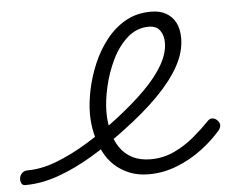

<svg xmlns="http://www.w3.org/2000/svg" viewBox="-234 -569 763 636"><g transform="rotate(-5 148.0 -251.0)"><path d="M236 17Q201 17 172.5 5.5Q144 -6 122.5 -26Q101 -46 87.5 -73.5Q74 -101 66.5 -133Q59 -165 59 -199Q59 -236 68 -279Q77 -322 95 -364.5Q113 -407 140.5 -442Q168 -477 205 -498Q242 -519 290 -519Q319 -519 339.5 -507.5Q360 -496 371 -475Q382 -454 382 -423Q382 -378 357 -332Q332 -286 284 -237Q236 -188 166 -136Q108 -92 50 -57.5Q-8 -23 -64.5 -3Q-121 17 -175 17Q-184 17 -187.5 9.5Q-191 2 -190 -7Q-189 -16 -182 -23.5Q-175 -31 -162 -31Q-117 -31 -66 -50.5Q-15 -70 39 -103Q93 -136 145 -176Q202 -220 242.5 -260.5Q283 -301 305 -339.5Q327 -378 327 -413Q327 -438 315 -454Q303 -470 278 -470Q238 -470 207 -442.5Q176 -415 155.5 -372.5Q135 -330 124.5 -283.5Q114 -237 114 -200Q114 -166 121.5 -135.5Q129 -105 145 -81.5Q161 -58 186.5 -45Q212 -32 247 -32Q289 -32 326 -49.5Q363 -67 393.5 -93Q424 -119 445 -141Q453 -150 462 -149Q471 -148 478 -141Q484 -135 485.5 -127.5Q487 -120 480 -109Q453 -77 414.5 -48Q376 -19 330.5 -1Q285 17 236 17Z"/></g></svg>

Font: Playwrite US Trad ExtraLight
Style: Regular
Weight: 250
Designer: Veronika Burian, José Scaglione
Foundry: TypeTogether
Version: Version 1.003